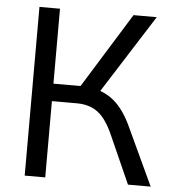

<svg xmlns="http://www.w3.org/2000/svg" viewBox="-52 -767 735 815"><g transform="rotate(5 315.5 -359.5)"><path d="M83.3 -718.8H170.8V-399.4H299.4L276.2 -383.3L484.1 -718.8H583.1L361.1 -369.5L327.9 -396Q387.1 -388.4 429.4 -353Q471.8 -317.5 503.2 -250.5L620.1 0H523.3L429.7 -210.1Q401.6 -272 366.3 -298.5Q330.9 -325 277.2 -325H170.8V0H83.3Z"/></g></svg>

Font: Min Sans VF VF
Style: Regular
Weight: 400
Designer: Jinseong-Kim, NotoSansCJK, Nunito
Foundry: Jinseong-Kim
Version: Version 1.420;Glyphs 3.1.2 (3151)